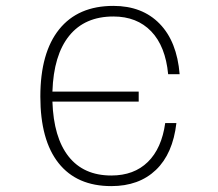

<svg xmlns="http://www.w3.org/2000/svg" viewBox="-20 -620 740 652"><path d="M358 12Q241 12 179 -66Q117 -144 117 -292Q117 -441 181 -520.5Q245 -600 365 -600Q463 -600 522 -539.5Q581 -479 590 -368H551Q542 -463 493.5 -513.5Q445 -564 365 -564Q268 -564 215 -498.5Q162 -433 158 -309H451V-275H158Q162 -153 213 -88.5Q264 -24 358 -24Q435 -24 482 -70Q529 -116 541 -202H579Q567 -98 509.5 -43Q452 12 358 12Z"/></svg>

Font: Martian Mono Thin
Style: Regular
Weight: 100
Monospace: yes
Designer: Roman Shamin
Foundry: Evil Martians
Version: Version 1.000; ttfautohint (v1.8.4.7-5d5b)